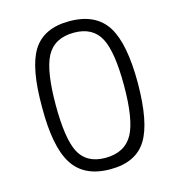

<svg xmlns="http://www.w3.org/2000/svg" viewBox="-107 -791 808 892"><g transform="rotate(-15 297.0 -345.0)"><path d="M489 -615Q541 -531 541 -342Q540 -153 490 -72Q439 12 315 12Q188 12 134 -75Q81 -159 82 -348Q81 -537 131 -618Q183 -702 307 -702Q435 -702 489 -615ZM182 -574Q146 -505 146 -342Q146 -181 180 -114Q216 -45 306 -45Q400 -45 439 -116Q476 -185 476 -348Q476 -509 441 -576Q405 -645 314 -645Q220 -645 182 -574Z"/></g></svg>

Font: Taylor Sans Light
Style: Regular
Weight: 300
Italic angle: -8°
Designer: Natanael Gama
Version: Version 1.001 September 8, 2015